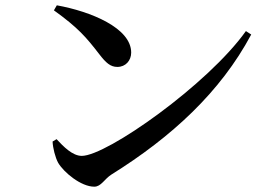

<svg xmlns="http://www.w3.org/2000/svg" viewBox="-20 -715 1040 723"><path d="M194 -695 183 -676C275 -610 305 -574 353 -512C379 -478 396 -463 422 -463C453 -463 474 -487 474 -517C474 -610 321 -672 194 -695ZM906 -598C763 -397 382 -128 288 -128C253 -128 219 -163 193 -191L178 -182C179 -158 188 -122 199 -102C220 -66 285 -12 335 -12C361 -12 373 -41 400 -58C626 -199 810 -368 926 -585Z"/></svg>

Font: Noto Serif SC SemiBold
Style: Regular
Weight: 600
Designer: Ryoko NISHIZUKA 西塚涼子 (kana & ideographs); Frank Grießhammer (Latin, Greek & Cyrillic); Wenlong ZHANG 张文龙 (bopomofo); San
Foundry: Adobe
Version: Version 2.001;hotconv 1.1.0;makeotfexe 2.6.0